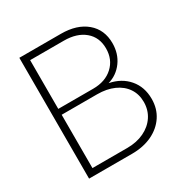

<svg xmlns="http://www.w3.org/2000/svg" viewBox="-168 -870 973 1008"><g transform="rotate(-30 319.0 -366.0)"><path d="M85.4 0V-732.4H337.4Q434.1 -732.4 490.7 -684.6Q547.4 -636.7 547.4 -554.7Q547.4 -491.7 513.7 -445.3Q480 -398.9 424.8 -382.8Q495.6 -369.1 537.6 -320.1Q579.6 -271 579.6 -198.7Q579.6 -139.6 550 -95Q520.5 -50.3 467.8 -25.1Q415 0 345.7 0ZM128.4 -397.9H339.8Q414.1 -397.9 459.2 -439.5Q504.4 -481 504.4 -547.9Q504.4 -615.2 458 -654.3Q411.6 -693.4 332.5 -693.4H128.4ZM128.4 -39.1H339.4Q397 -39.1 441.4 -60.3Q485.8 -81.5 510.7 -119.1Q535.6 -156.7 535.6 -205.6Q535.6 -252.9 511.7 -288.3Q487.8 -323.7 444.3 -343Q400.9 -362.3 343.3 -362.3H128.4Z"/></g></svg>

Font: Kumbh Sans ExtraLight
Style: Regular
Weight: 250
Version: Version 1.005